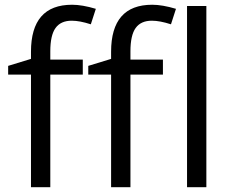

<svg xmlns="http://www.w3.org/2000/svg" viewBox="-20 -785 972 805"><path d="M663.1 -472.2H526.9V0H445.8V-472.2H350.1V-508.8L445.8 -538.1V-567.9Q445.8 -765.1 618.2 -765.1Q660.6 -765.1 717.8 -748L696.8 -683.1Q649.9 -698.2 616.7 -698.2Q570.8 -698.2 548.8 -667.7Q526.9 -637.2 526.9 -569.8V-535.2H663.1ZM327.1 -472.2H190.9V0H109.9V-472.2H14.2V-508.8L109.9 -538.1V-567.9Q109.9 -765.1 282.2 -765.1Q324.7 -765.1 381.8 -748L360.8 -683.1Q314 -698.2 280.8 -698.2Q234.9 -698.2 212.9 -667.7Q190.9 -637.2 190.9 -569.8V-535.2H327.1ZM845.2 0H764.2V-759.8H845.2Z"/></svg>

Font: f01722094
Style: Regular
Weight: 400
Foundry: Ascender Corporation
Version: Version 1.10